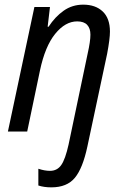

<svg xmlns="http://www.w3.org/2000/svg" viewBox="-20 -566 535 826"><path d="M145 232V160Q172 169 195 169Q226 169 243.5 144Q261 119 275 56L357 -335Q369 -388 369 -417Q369 -444 355 -459Q341 -474 312 -474Q261 -474 217.5 -420.5Q174 -367 152 -263L97 0H14L128 -536H195L185 -451H189Q217 -494 254 -520Q291 -546 338 -546Q391 -546 422 -516.5Q453 -487 453 -430Q453 -399 441 -335L356 64Q336 158 302 199Q268 240 201 240Q169 240 145 232Z"/></svg>

Font: Noto Sans UI Narrow
Style: Italic
Weight: 400
Width: 4
Italic angle: -12°
Designer: Monotype Design Team
Foundry: Monotype Imaging Inc.
Version: Version 1.001